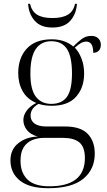

<svg xmlns="http://www.w3.org/2000/svg" viewBox="-20 -751 565 1011"><path d="M234 240Q135 240 85 200Q35 160 35 93Q35 36 76.5 3Q118 -30 179 -32Q141 -42 122 -66Q103 -90 103 -119Q103 -143 119.5 -167Q136 -191 171 -209Q123 -229 99.5 -270.5Q76 -312 76 -366Q76 -446 121 -495Q166 -544 253 -544Q288 -544 316.5 -534Q345 -524 366 -506Q387 -528 409.5 -545Q432 -562 460 -562Q484 -562 497.5 -549Q511 -536 511 -515Q511 -496 500.5 -484.5Q490 -473 471 -473Q471 -532 434 -532Q420 -532 406.5 -524.5Q393 -517 374 -500Q395 -479 409 -443Q423 -407 423 -364Q423 -289 380.5 -241.5Q338 -194 253 -194Q214 -194 183 -204Q160 -191 150.5 -175.5Q141 -160 141 -143Q141 -115 162.5 -100Q184 -85 223 -85H323Q404 -85 441.5 -46.5Q479 -8 479 58Q479 141 418.5 190.5Q358 240 234 240ZM250 -204Q305 -204 332 -240.5Q359 -277 359 -364Q359 -454 332 -494Q305 -534 250 -534Q197 -534 168.5 -493Q140 -452 140 -363Q140 -279 169 -241.5Q198 -204 250 -204ZM240 230Q427 230 427 81Q427 23 398 -1Q369 -25 312 -25H211Q178 -25 150 -13.5Q122 -2 105 24Q88 50 88 96Q88 158 124.5 194Q161 230 240 230ZM256 -606Q194 -606 162.5 -642Q131 -678 128 -731H138Q147 -692 175 -674Q203 -656 256 -656Q309 -656 338 -674Q367 -692 375 -731H385Q382 -678 350.5 -642Q319 -606 256 -606Z"/></svg>

Font: Noto Serif Display Light
Style: Regular
Weight: 300
Designer: Monotype Design Team
Foundry: Monotype Imaging Inc.
Version: Version 2.009